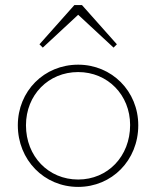

<svg xmlns="http://www.w3.org/2000/svg" viewBox="-20 -724 613 754"><path d="M287 10C419 10 523 -94 523 -232C523 -366 419 -470 287 -470C153 -470 50 -366 50 -232C50 -96 153 10 287 10ZM82 -232C82 -351 170 -441 287 -441C403 -441 491 -351 491 -233C491 -110 403 -19 287 -19C170 -19 82 -110 82 -232ZM135 -550 148 -537 287 -666 426 -537 439 -550 302 -704H272Z"/></svg>

Font: MV Cash Thin
Style: Regular
Weight: 100
Designer: Rodrigo Fuenzalida
Foundry: fragTYPE
Version: Version 1.100;Glyphs 3.1.2 (3151)